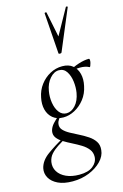

<svg xmlns="http://www.w3.org/2000/svg" viewBox="-191 -790 729 1134"><g transform="rotate(-15 173.0 -222.5)"><path d="M106.8 281Q52.8 281 17.5 263.9Q-17.8 246.8 -33.2 219.2Q-48.6 191.6 -42 160.6Q-31.6 116.6 13.9 83.5Q59.4 50.4 118.2 18L125.2 26Q101.6 40.2 77.5 55.8Q53.4 71.4 35.9 90.7Q18.4 110 13.6 138Q8.8 170.2 25 196.4Q41.2 222.6 74.8 237.9Q108.4 253.2 154.6 253.2Q209.4 253.2 238.2 230.4Q267 207.6 268.6 175Q269.6 147.8 254.1 127.9Q238.6 108 213.7 92.7Q188.8 77.4 161.5 63.8Q134.2 50.2 110.4 35.6Q86.6 21 73.7 3.4Q60.8 -14.2 65 -37.8Q70 -60.4 88.3 -80.3Q106.6 -100.2 133.8 -123L144 -115.2Q132.6 -108.8 123.3 -95.5Q114 -82.2 112.2 -68Q109.2 -46.8 123.8 -31Q138.4 -15.2 163 -1.8Q187.6 11.6 215.3 25.5Q243 39.4 267.4 55.7Q291.8 72 306 93.8Q320.2 115.6 316.6 146Q313.6 181.6 284 212.4Q254.4 243.2 208.1 262.1Q161.8 281 106.8 281ZM150.8 -98Q112 -98 87.2 -118.6Q62.4 -139.2 53.8 -172.7Q45.2 -206.2 53.8 -246Q61.8 -288.2 86.5 -321.1Q111.2 -354 146.3 -373Q181.4 -392 221 -392Q261 -392 285 -371.9Q309 -351.8 317.2 -318.8Q325.4 -285.8 316.6 -246Q307.6 -200.8 281.7 -167.8Q255.8 -134.8 221.2 -116.4Q186.6 -98 150.8 -98ZM176 -116.8Q205.2 -116.8 230.1 -144Q255 -171.2 263.2 -218.6Q268.6 -251.4 264.1 -287.2Q259.6 -323 243.1 -348.6Q226.6 -374.2 196.2 -374.2Q166.2 -374.2 140.8 -345Q115.4 -315.8 108 -271.4Q101.6 -235.6 107.3 -199.6Q113 -163.6 130.6 -140.2Q148.2 -116.8 176 -116.8ZM258.2 -346 257.2 -353Q287.2 -371.4 321.8 -382.5Q356.4 -393.6 384.4 -393.6Q389.4 -393.6 389.9 -385.4Q390.4 -377.2 387.9 -367.3Q385.4 -357.4 382.4 -350.3Q379.4 -343.2 376.4 -345.2Q353.2 -357.4 320.2 -357Q287.2 -356.6 258.2 -346ZM220.2 -472 202.6 -721Q202.6 -724 208.5 -724.5Q214.4 -725 214.6 -722L246 -567.8L333.6 -725Q334.8 -727 340.2 -725.5Q345.6 -724 343.8 -721L239.2 -472Q237 -467 228.6 -467Q220.2 -467 220.2 -472Z"/></g></svg>

Font: Cormorant Light
Style: Italic
Weight: 300
Italic angle: -10°
Designer: Christian Thalmann (Catharsis Fonts)
Foundry: Catharsis Fonts
Version: Version 4.000